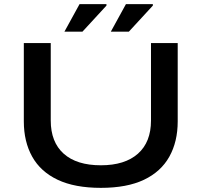

<svg xmlns="http://www.w3.org/2000/svg" viewBox="-20 -895 973 927"><path d="M467 12Q341 12 258.5 -27Q176 -66 135.5 -138.5Q95 -211 95 -309V-687H225V-313Q225 -209 287.5 -153Q350 -97 467 -97Q583 -97 646 -153Q709 -209 709 -313V-687H838V-309Q838 -211 797.5 -138.5Q757 -66 675 -27Q593 12 467 12ZM515 -742 588 -875H718V-868L602 -742ZM291 -742 364 -875H494V-868L378 -742Z"/></svg>

Font: Archivo Expanded Medium
Style: Regular
Weight: 500
Width: 7
Designer: Hector Gatti
Foundry: Omnibus-Type
Version: Version 2.001